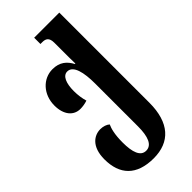

<svg xmlns="http://www.w3.org/2000/svg" viewBox="-310 -826 1146 1146"><g transform="rotate(-45 263.0 -253.0)"><path d="M244 254C381 254 460 169 460 1V-760H248V-707H263C290 -707 312 -699 312 -654V-584C312 -545 312 -508 313 -477H309C286 -520 253 -550 192 -550C112 -550 47 -482 47 -388C47 -309 87 -264 143 -264C161 -264 182 -267 203 -274C195 -301 190 -333 190 -368C190 -432 208 -478 245 -478C295 -478 312 -403 312 -309V53C312 138 292 190 244 190C197 190 179 138 179 56C179 -13 190 -51 201 -75C188 -87 165 -95 141 -95C90 -95 31 -58 31 50C31 178 99 254 244 254Z"/></g></svg>

Font: Noto Serif Georgian ExtraCondensed ExtraBold
Style: Regular
Weight: 800
Width: 2
Designer: Monotype Design Team, Akaki Razmadze
Foundry: Google LLC
Version: Version 2.003